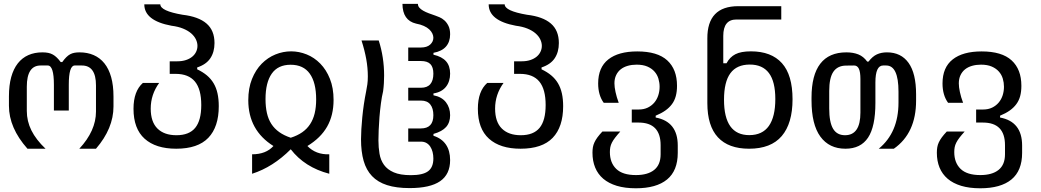

<svg xmlns="http://www.w3.org/2000/svg" viewBox="-20 -780 5458 1007"><path d="M124 0Q26.9 -109.4 26.9 -225.1V-274.9Q26.9 -332.5 38.8 -375.7Q50.8 -418.9 73.5 -447.8Q96.2 -476.6 128.7 -491Q161.1 -505.4 202.1 -505.4Q219.7 -505.4 232.9 -502.7Q246.1 -500 257.1 -493.9Q268.1 -487.8 278.1 -478Q288.1 -468.3 298.3 -454.6H306.6Q317.4 -469.7 327.4 -479.7Q337.4 -489.7 347.9 -495.4Q358.4 -501 370.4 -503.2Q382.3 -505.4 397 -505.4Q438.5 -505.4 471.4 -491Q504.4 -476.6 527.6 -447.8Q550.8 -418.9 563 -375.5Q575.2 -332 575.2 -273.9V-221.7Q575.2 -106.4 483.4 0H396Q483.4 -94.2 483.4 -194.8V-332Q483.4 -437 408.7 -436.5H372.1Q340.8 -436.5 340.8 -335.4V-200.2H262.7V-335.4Q262.7 -436.5 230.5 -436.5H192.9Q120.6 -436.5 120.6 -325.2V-198.2Q120.6 -144.5 144.8 -95.9Q168.9 -47.4 218.8 0H124Z M904.3 0Q796.9 0 738.5 -52.5Q680.2 -105 680.2 -209.5Q680.2 -301.8 729.5 -345.2H814.9Q770.5 -284.2 770.5 -210.4Q770.5 -140.6 805.9 -105.7Q841.3 -70.8 905.3 -70.8Q972.2 -70.8 1003.9 -109.6Q1035.6 -148.4 1035.6 -229Q1035.6 -312 1002.4 -352.3Q969.2 -392.6 900.9 -392.6H870.1V-458.5H910.2Q935.5 -458.5 955.3 -465.1Q975.1 -471.7 988.5 -482.9Q1002 -494.1 1008.8 -508.8Q1015.6 -523.4 1015.6 -539.6Q1015.6 -556.2 1007.6 -573.2Q999.5 -590.3 982.7 -605Q965.8 -619.6 940.2 -630.1Q914.6 -640.6 879.4 -645Q736.8 -671.4 736.8 -757.3H820.8Q820.8 -722.7 937.5 -702.6Q1021 -692.9 1063 -656.7Q1105 -620.6 1105 -554.2Q1105 -507.3 1083.3 -474.6Q1061.5 -441.9 1014.2 -426.3V-416.5Q1043.9 -402.3 1065.2 -384.5Q1086.4 -366.7 1100.3 -343.3Q1114.3 -319.8 1120.8 -290Q1127.4 -260.3 1127.4 -223.1Q1127.4 -114.3 1072.5 -57.1Q1017.6 0 904.3 0Z M1302.2 29.3Q1375 29.3 1414.1 -14.2Q1282.2 -96.7 1282.2 -254.4Q1282.2 -317.4 1301.5 -365.5Q1320.8 -413.6 1352.5 -445.8Q1384.3 -478 1424.6 -494.4Q1464.8 -510.7 1506.8 -510.7Q1548.3 -510.7 1588.4 -494.6Q1628.4 -478.5 1659.9 -446.3Q1691.4 -414.1 1710.4 -366.5Q1729.5 -318.8 1729.5 -255.9Q1729.5 -175.3 1695.8 -116Q1662.1 -56.6 1592.3 -14.2Q1636.7 31.7 1707 29.3V131.3Q1578.1 97.7 1504.9 2.9Q1411.1 96.7 1302.2 131.3ZM1504.9 -57.6Q1540 -68.8 1565.2 -86.4Q1590.3 -104 1606.4 -128.7Q1622.6 -153.3 1630.4 -185.5Q1638.2 -217.8 1638.2 -258.8Q1638.2 -346.7 1604.7 -393.6Q1571.3 -440.4 1504.4 -440.4Q1438 -440.4 1405.3 -393.8Q1372.6 -347.2 1372.6 -260.3Q1372.6 -219.7 1379.9 -187.3Q1387.2 -154.8 1403.3 -129.9Q1419.4 -105 1444.6 -87.2Q1469.7 -69.3 1504.9 -57.6Z M2128.4 206.5Q2058.6 206.5 2010 190.9Q1961.4 175.3 1931.2 143.6Q1900.9 111.8 1887.2 63.7Q1873.5 15.6 1873.5 -49.8Q1873.5 -73.2 1875.2 -102.5Q1877 -131.8 1880.1 -164.8Q1883.3 -197.8 1888.4 -232.7Q1893.6 -267.6 1900.4 -301.3Q1904.3 -320.8 1906.7 -337.9Q1909.2 -355 1909.2 -379.4Q1909.2 -423.8 1900.9 -470Q1892.6 -516.1 1876 -567.9H1966.3Q1994.6 -480 1994.6 -383.8Q1994.6 -364.3 1993.4 -343.5Q1992.2 -322.8 1989.3 -301.3Q1982.4 -272.9 1977.8 -237.3Q1973.1 -201.7 1970.2 -165.8Q1967.3 -129.9 1966.1 -97.4Q1964.8 -64.9 1964.8 -43.9Q1964.8 -6.8 1970.5 26.4Q1976.1 59.6 1993.9 84.5Q2011.7 109.4 2045.4 124Q2079.1 138.7 2135.3 138.7Q2197.3 138.7 2225.1 118.2Q2252.9 97.7 2252.9 51.3Q2252.9 33.2 2248.8 17.1Q2244.6 1 2236.6 -11.2Q2228.5 -23.4 2216.3 -30.3Q2204.1 -37.1 2187.5 -37.1H2121.1V-106.4H2187.5Q2252.9 -106.4 2252.9 -175.8Q2252.9 -211.9 2236.8 -232.2Q2220.7 -252.4 2188.5 -252.4H2121.1V-319.8H2188.5Q2220.7 -319.8 2236.8 -338.6Q2252.9 -357.4 2252.9 -393.6Q2252.9 -427.7 2237.3 -443.8Q2221.7 -460 2187.5 -460H2121.1V-530.8H2187.5Q2219.2 -530.8 2236.1 -546.1Q2252.9 -561.5 2252.9 -582Q2252.9 -592.8 2247.6 -604.2Q2242.2 -615.7 2231.2 -626Q2220.2 -636.2 2202.9 -644Q2185.5 -651.9 2162.1 -656.2Q2091.3 -672.9 2090.8 -759.8H2171.9Q2171.9 -748.5 2179.2 -740Q2186.5 -731.4 2199.2 -724.1Q2211.9 -716.8 2228.8 -710.4Q2245.6 -704.1 2264.2 -697.8Q2272.5 -694.8 2285.4 -689.5Q2298.3 -684.1 2310.8 -673.1Q2323.2 -662.1 2332 -644.5Q2340.8 -627 2340.8 -600.1Q2340.8 -561 2319.3 -536.1Q2297.9 -511.2 2253.4 -502.9V-493.2Q2297.9 -482.9 2319.3 -458.7Q2340.8 -434.6 2340.8 -393.6Q2340.8 -373.5 2335.4 -356.2Q2330.1 -338.9 2319.3 -325.2Q2308.6 -311.5 2292.2 -302.5Q2275.9 -293.5 2253.4 -290V-280.3Q2296.9 -272 2318.8 -243.7Q2340.8 -215.3 2340.8 -175.8Q2340.8 -137.7 2319.8 -114Q2298.8 -90.3 2253.4 -77.6V-67.9Q2296.4 -54.2 2318.6 -22Q2340.8 10.3 2340.8 59.6Q2340.8 134.3 2288.3 170.4Q2235.8 206.5 2128.4 206.5Z M2710.4 0Q2603 0 2544.7 -52.5Q2486.3 -105 2486.3 -209.5Q2486.3 -301.8 2535.6 -345.2H2621.1Q2576.7 -284.2 2576.7 -210.4Q2576.7 -140.6 2612.1 -105.7Q2647.5 -70.8 2711.4 -70.8Q2778.3 -70.8 2810.1 -109.6Q2841.8 -148.4 2841.8 -229Q2841.8 -312 2808.6 -352.3Q2775.4 -392.6 2707 -392.6H2676.3V-458.5H2716.3Q2741.7 -458.5 2761.5 -465.1Q2781.2 -471.7 2794.7 -482.9Q2808.1 -494.1 2814.9 -508.8Q2821.8 -523.4 2821.8 -539.6Q2821.8 -556.2 2813.7 -573.2Q2805.7 -590.3 2788.8 -605Q2772 -619.6 2746.3 -630.1Q2720.7 -640.6 2685.5 -645Q2543 -671.4 2543 -757.3H2627Q2627 -722.7 2743.7 -702.6Q2827.1 -692.9 2869.1 -656.7Q2911.1 -620.6 2911.1 -554.2Q2911.1 -507.3 2889.4 -474.6Q2867.7 -441.9 2820.3 -426.3V-416.5Q2850.1 -402.3 2871.3 -384.5Q2892.6 -366.7 2906.5 -343.3Q2920.4 -319.8 2927 -290Q2933.6 -260.3 2933.6 -223.1Q2933.6 -114.3 2878.7 -57.1Q2823.7 0 2710.4 0Z M3314.9 207.5Q3257.8 207.5 3215.1 194.6Q3172.4 181.6 3144 157.5Q3115.7 133.3 3101.6 98.9Q3087.4 64.5 3087.4 21Q3087.4 5.4 3089.6 -7.6Q3091.8 -20.5 3097.7 -33.2Q3103.5 -45.9 3113.5 -59.6Q3123.5 -73.2 3139.6 -90.3H3233.4Q3216.8 -71.8 3206.1 -57.9Q3195.3 -43.9 3189.2 -31.7Q3183.1 -19.5 3180.9 -7.8Q3178.7 3.9 3178.7 17.6Q3178.7 73.7 3212.2 106Q3245.6 138.2 3315.4 138.2Q3377.4 138.2 3411.1 111.1Q3444.8 84 3444.8 29.3V-18.6Q3444.8 -137.2 3329.1 -137.2H3293.5V-205.6H3329.1Q3356.9 -205.6 3377.4 -215.6Q3397.9 -225.6 3411.9 -242.2Q3425.8 -258.8 3432.6 -280.3Q3439.5 -301.8 3439.5 -325.2Q3439.5 -346.7 3433.3 -367.4Q3427.2 -388.2 3412.8 -404.5Q3398.4 -420.9 3375.5 -430.9Q3352.5 -440.9 3318.8 -440.9Q3293.9 -440.9 3272.5 -434.8Q3251 -428.7 3235.6 -416.5Q3220.2 -404.3 3211.4 -385.7Q3202.6 -367.2 3202.6 -342.8Q3202.6 -323.7 3208.3 -297.4Q3213.9 -271 3225.1 -240.7H3146.5Q3117.2 -280.8 3117.2 -342.3Q3117.2 -426.3 3170.4 -468.3Q3223.6 -510.3 3322.3 -510.3Q3428.2 -510.3 3479.5 -463.4Q3530.8 -416.5 3530.8 -330.1Q3530.8 -299.8 3524.4 -276.1Q3518.1 -252.4 3504.4 -233.9Q3490.7 -215.3 3469.7 -200.4Q3448.7 -185.5 3418.9 -173.3V-163.6Q3534.7 -142.1 3534.7 -16.6V22Q3534.7 115.2 3478.5 161.4Q3422.4 207.5 3314.9 207.5Z M3908.7 0Q3800.8 0 3745.4 -59.8Q3689.9 -119.6 3689.9 -239.3V-578.1Q3689 -747.6 3852.1 -747.6H4077.6V-677.7H3842.3Q3773.4 -677.7 3773.4 -591.8V-448.2H3790.5Q3807.6 -480.5 3836.9 -495.6Q3866.2 -510.7 3918.5 -510.7Q4025.4 -510.7 4081.1 -448.7Q4136.7 -386.7 4136.7 -259.3Q4136.7 -132.8 4080.1 -66.4Q4023.4 0 3908.7 0ZM3909.7 -71.3Q3978.5 -71.3 4012.5 -119.4Q4046.4 -167.5 4046.4 -260.7Q4046.4 -352.1 4012.9 -396.7Q3979.5 -441.4 3912.6 -441.4Q3844.2 -441.4 3810.8 -396Q3777.3 -350.6 3777.3 -256.8Q3777.3 -71.3 3909.7 -71.3Z M4414.1 0Q4329.1 0 4282.7 -63.5Q4236.3 -127 4236.3 -253.4V-268.1Q4236.3 -386.2 4282.2 -445.8Q4328.1 -505.4 4418.9 -505.4Q4455.1 -505.4 4481.9 -494.6Q4508.8 -483.9 4528.3 -457H4535.2Q4556.2 -484.4 4579.3 -494.9Q4602.5 -505.4 4631.8 -505.4Q4705.6 -505.4 4745.1 -450.4Q4784.7 -395.5 4784.7 -285.2V-252.4Q4784.7 -81.5 4668 0H4588.9Q4692.4 -85 4692.4 -242.2V-299.3Q4692.4 -436.5 4627.9 -436.5H4611.8Q4571.3 -436.5 4571.3 -347.7V-240.2Q4571.3 -116.2 4532.7 -58.1Q4494.1 0 4414.1 0ZM4412.1 -70.8Q4492.7 -70.8 4492.7 -189.5V-365.7Q4492.7 -402.3 4484.6 -419.4Q4476.6 -436.5 4459.5 -436.5L4417 -436Q4372.6 -435.5 4350.8 -403.6Q4329.1 -371.6 4329.1 -303.2V-210.9Q4329.1 -138.7 4349.4 -104.7Q4369.6 -70.8 4412.1 -70.8Z M5121.1 207.5Q5064 207.5 5021.2 194.6Q4978.5 181.6 4950.2 157.5Q4921.9 133.3 4907.7 98.9Q4893.6 64.5 4893.6 21Q4893.6 5.4 4895.8 -7.6Q4897.9 -20.5 4903.8 -33.2Q4909.7 -45.9 4919.7 -59.6Q4929.7 -73.2 4945.8 -90.3H5039.6Q5022.9 -71.8 5012.2 -57.9Q5001.5 -43.9 4995.4 -31.7Q4989.3 -19.5 4987.1 -7.8Q4984.9 3.9 4984.9 17.6Q4984.9 73.7 5018.3 106Q5051.8 138.2 5121.6 138.2Q5183.6 138.2 5217.3 111.1Q5251 84 5251 29.3V-18.6Q5251 -137.2 5135.3 -137.2H5099.6V-205.6H5135.3Q5163.1 -205.6 5183.6 -215.6Q5204.1 -225.6 5218 -242.2Q5231.9 -258.8 5238.8 -280.3Q5245.6 -301.8 5245.6 -325.2Q5245.6 -346.7 5239.5 -367.4Q5233.4 -388.2 5219 -404.5Q5204.6 -420.9 5181.6 -430.9Q5158.7 -440.9 5125 -440.9Q5100.1 -440.9 5078.6 -434.8Q5057.1 -428.7 5041.7 -416.5Q5026.4 -404.3 5017.6 -385.7Q5008.8 -367.2 5008.8 -342.8Q5008.8 -323.7 5014.4 -297.4Q5020 -271 5031.2 -240.7H4952.6Q4923.3 -280.8 4923.3 -342.3Q4923.3 -426.3 4976.6 -468.3Q5029.8 -510.3 5128.4 -510.3Q5234.4 -510.3 5285.6 -463.4Q5336.9 -416.5 5336.9 -330.1Q5336.9 -299.8 5330.6 -276.1Q5324.2 -252.4 5310.5 -233.9Q5296.9 -215.3 5275.9 -200.4Q5254.9 -185.5 5225.1 -173.3V-163.6Q5340.8 -142.1 5340.8 -16.6V22Q5340.8 115.2 5284.7 161.4Q5228.5 207.5 5121.1 207.5Z"/></svg>

Font: Hack
Style: Regular
Weight: 400
Monospace: yes
Designer: Christopher Simpkins
Foundry: Christopher Simpkins
Version: Version 2.019; ttfautohint (v1.4.1) -l 4 -r 80 -G 350 -x 0 -